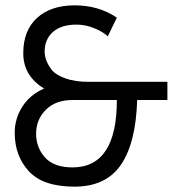

<svg xmlns="http://www.w3.org/2000/svg" viewBox="-20 -684 646 718"><path d="M606 -378V-310H493Q488 -149 432 -67.5Q376 14 258.5 14Q141 14 88 -43.5Q35 -101 35 -188Q35 -240 63.5 -285Q92 -330 145 -353Q67 -400 67 -485Q67 -570 118.5 -617Q170 -664 259.5 -664Q349 -664 417 -618L383 -548Q366 -565 332.5 -578.5Q299 -592 267 -592Q209 -592 178 -564.5Q147 -537 147 -491Q147 -457 174 -422Q190 -403 225.5 -390.5Q261 -378 312 -378ZM251 -58Q417 -58 417 -310H251Q188 -310 151.5 -273.5Q115 -237 115 -184.5Q115 -132 148.5 -95Q182 -58 251 -58Z"/></svg>

Font: Imprima
Style: Regular
Weight: 400
Version: Version 1.001